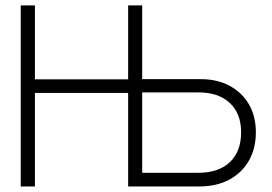

<svg xmlns="http://www.w3.org/2000/svg" viewBox="-20 -670 979 690"><path d="M54.5 -650.5V0H105.5V-336H440.5V0H697.5Q758 0 803.5 -24.2Q849 -48.5 874.2 -92.2Q899.5 -136 899.5 -194.5Q899.5 -252 874.8 -294.8Q850 -337.5 805.5 -361.5Q761 -385.5 702 -385.5H491V-650.5H440.5V-385H105.5V-650.5ZM692.5 -49H491V-338H692.5Q765 -338 805.8 -300Q846.5 -262 846.5 -194.5Q846.5 -125.5 806 -87.2Q765.5 -49 692.5 -49Z"/></svg>

Font: Overused Grotesk Light
Style: Regular
Weight: 300
Designer: RandomMaerks
Version: Version 0.005